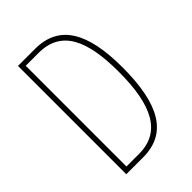

<svg xmlns="http://www.w3.org/2000/svg" viewBox="-212 -805 895 895"><g transform="rotate(-45 236.0 -357.0)"><path d="M418 -364C418 -596 349 -714 190 -714H78V0H189C349 0 418 -124 418 -364ZM391 -362C391 -141 331 -25 187 -25H104V-689H188C339 -689 391 -570 391 -362Z"/></g></svg>

Font: Noto Sans Oriya ExtCond Thin
Style: Regular
Weight: 100
Width: 2
Designer: Amélie Bonet and Sol Matas
Foundry: Google LLC
Version: Version 2.006